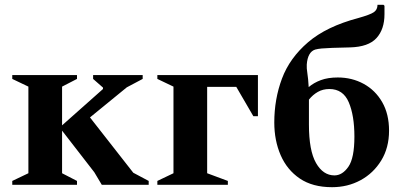

<svg xmlns="http://www.w3.org/2000/svg" viewBox="-20 -768 1672 798"><path d="M403 0 372 -52 238 -225V-48L300 -16V0H31V-16L98 -48V-408L31 -440V-456H300V-440L238 -408V-247L408 -398V-404L367 -440V-456H573V-440L507 -405L354 -280L534 -50L598 -16V0Z M701 -408 634 -440V-456H1052V-285H1033L962 -407H841V-48L927 -16V0H634V-16L701 -48Z M1549 -748H1574L1578 -744V-709Q1578 -646 1544.5 -609.5Q1511 -573 1435 -571Q1388 -570 1360.5 -569Q1333 -568 1317 -566.5Q1301 -565 1290 -562Q1259 -552 1255 -500Q1254 -485 1257.5 -463.5Q1261 -442 1263 -406Q1284 -424 1313.5 -435Q1343 -446 1384 -446Q1443 -446 1491.5 -419.5Q1540 -393 1568.5 -343.5Q1597 -294 1597 -225Q1597 -154 1564.5 -101Q1532 -48 1478.5 -19Q1425 10 1360 10Q1279 10 1226 -26Q1173 -62 1146.5 -123Q1120 -184 1120 -259Q1120 -356 1152 -441.5Q1184 -527 1260.5 -592.5Q1337 -658 1469 -693Q1519 -707 1534 -717.5Q1549 -728 1549 -748ZM1264 -250Q1264 -142 1293.5 -90.5Q1323 -39 1370 -39Q1403 -39 1428 -75Q1453 -111 1453 -200Q1453 -288 1429.5 -343Q1406 -398 1349 -398Q1322 -398 1301 -386Q1280 -374 1264 -354Z"/></svg>

Font: Spectral
Style: Bold
Weight: 700
Designer: Jean-Baptiste Levee
Foundry: Production Type
Version: Version 2.001